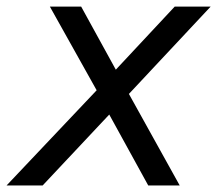

<svg xmlns="http://www.w3.org/2000/svg" viewBox="-44 -567 666 587"><path d="M251.5 -291 108.4 -546.9H204.1L310.1 -354L490.2 -546.9H600.1L350.1 -279.8L505.4 0H409.2L290 -216.8L86.4 0H-23.9Z"/></svg>

Font: Hack
Style: Italic
Weight: 400
Italic angle: -11°
Monospace: yes
Designer: Christopher Simpkins
Foundry: Christopher Simpkins
Version: Version 2.019; ttfautohint (v1.4.1) -l 4 -r 80 -G 350 -x 0 -